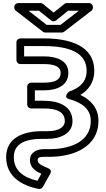

<svg xmlns="http://www.w3.org/2000/svg" viewBox="-20 -986 692 1250"><path d="M301 -15H267C220 -15 175 5 175 57C175 110 221 133 249 145L224 191C129 169 70 122 70 37C70 -45 134 -82 255 -82H291C368 -82 452 -114 452 -197C452 -294 364 -330 266 -330H207V-398H269C349 -398 425 -428 425 -512C425 -594 345 -619 266 -619H137V-686H266C435 -686 544 -641 544 -525C544 -453 499 -413 428 -389C428 -389 388 -352 430 -341C516 -317 571 -275 571 -199C571 -69 448 -15 301 -15ZM402 -197C402 -159 363 -132 291 -132H255C128 -132 20 -87 20 37C20 161 118 222 232 244C241 246 254 241 259 231L307 145C318 126 305 114 295 110C253 92 225 80 225 57C225 44 229 35 267 35H301C347 35 388 30 427 20C534 -7 621 -76 621 -199C621 -283 570 -337 503 -368C556 -399 594 -451 594 -525C594 -688 435 -736 266 -736H112C101 -736 87 -726 87 -711V-594C87 -583 97 -569 112 -569H266C344 -569 375 -547 375 -512C375 -470 344 -448 269 -448H182C171 -448 157 -438 157 -423V-305C157 -294 167 -280 182 -280H266C359 -280 402 -252 402 -197ZM345 -853 423 -916H493L374 -824H284L166 -916H234L314 -852C323 -845 336 -846 345 -853ZM329 -904 259 -961C255 -964 249 -966 243 -966H98C87 -966 73 -956 73 -941V-937C73 -931 76 -922 82 -917L260 -779C264 -776 269 -774 275 -774H382C387 -774 393 -776 397 -779L575 -916C580 -920 585 -928 585 -936V-941C585 -952 575 -966 560 -966H415C410 -966 403 -964 399 -960Z"/></svg>

Font: Asimov
Style: XWidOu
Weight: 500
Designer: Google
Version: Version 2.000980; 2014